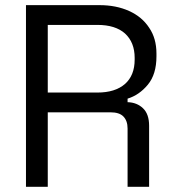

<svg xmlns="http://www.w3.org/2000/svg" viewBox="-20 -720 671 740"><path d="M80.1 0Q80.1 -174.8 80.1 -700.2Q150.4 -700.2 363.3 -700.2Q427.7 -700.2 477.5 -677.7Q527.3 -655.3 554.7 -613.3Q583 -572.3 583 -513.7Q583 -510.7 583 -502.9Q583 -433.6 549.8 -393.6Q516.6 -353.5 471.7 -339.8Q471.7 -335 471.7 -326.2Q507.8 -325.2 531.2 -302.7Q554.7 -280.3 554.7 -235.4Q554.7 -156.2 554.7 0Q534.2 0 471.7 0Q471.7 -56.6 471.7 -224.6Q471.7 -254.9 455.1 -271.5Q439.5 -287.1 406.2 -287.1Q325.2 -287.1 164.1 -287.1Q164.1 -214.8 164.1 0Q142.6 0 80.1 0ZM164.1 -363.3Q211.9 -363.3 355.5 -363.3Q423.8 -363.3 461.9 -396.5Q499 -429.7 499 -490.2Q499 -492.2 499 -497.1Q499 -556.6 461.9 -590.8Q424.8 -624 355.5 -624Q291 -624 164.1 -624Q164.1 -558.6 164.1 -363.3Z"/></svg>

Font: Kadena Space Grotesk
Style: Regular
Weight: 400
Designer: Florian Karsten
Version: Version 2.000